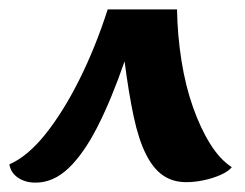

<svg xmlns="http://www.w3.org/2000/svg" viewBox="-28 -680 524 410"><path d="M48 -290Q26 -290 10.5 -300.5Q-5 -311 -8 -329Q31 -346 69 -393.5Q107 -441 141.5 -510Q176 -579 202 -660H350Q351 -604 359.5 -550.5Q368 -497 384 -451.5Q400 -406 421 -372.5Q442 -339 467 -323Q460 -314 443 -306.5Q426 -299 406.5 -295Q387 -291 370 -291Q341 -291 320 -305.5Q299 -320 283.5 -351Q268 -382 257.5 -431Q247 -480 238 -549Q210 -468 180.5 -410Q151 -352 118.5 -321Q86 -290 48 -290Z"/></svg>

Font: Sansita Swashed Light Medium
Style: Regular
Weight: 500
Version: Version 1.003